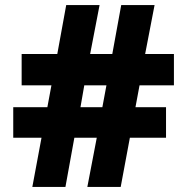

<svg xmlns="http://www.w3.org/2000/svg" viewBox="-20 -734 735 754"><path d="M107 0H237L272 -193H360L323 0H454L490 -193H632V-313H512L528 -399H663V-522H550L587 -714H456L421 -522H334L371 -714H240L205 -522H65V-399H182L166 -313H32V-193H143ZM296 -313 311 -399H398L382 -313Z"/></svg>

Font: Noto Sans Tamil Black
Style: Regular
Weight: 900
Designer: Jelle Bosma - Monotype Design Team
Foundry: Monotype Imaging Inc.
Version: Version 2.004